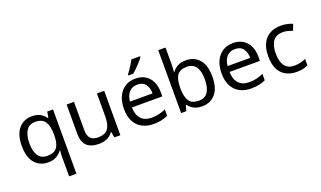

<svg xmlns="http://www.w3.org/2000/svg" viewBox="-93 -1352 3643 2179"><g transform="rotate(-20 1728.0 -263.0)"><path d="M442 11Q442 -7 443 -31Q444 -55 447 -72H441Q418 -38 377.5 -14Q337 10 273 10Q176 10 115.5 -59.5Q55 -129 55 -267Q55 -405 116.5 -475.5Q178 -546 276 -546Q339 -546 379 -522Q419 -498 443 -463H447L460 -536H530V240H442ZM290 -63Q373 -63 407.5 -108.5Q442 -154 443 -248V-266Q443 -368 409 -420.5Q375 -473 288 -473Q216 -473 181 -416.5Q146 -360 146 -265Q146 -170 181.5 -116.5Q217 -63 290 -63Z M1148 -536V0H1076L1063 -71H1059Q1033 -29 987 -9.5Q941 10 889 10Q792 10 743 -36.5Q694 -83 694 -185V-536H783V-191Q783 -63 902 -63Q991 -63 1025.5 -113Q1060 -163 1060 -257V-536Z M1525 -546Q1594 -546 1643.5 -516Q1693 -486 1719.5 -431.5Q1746 -377 1746 -304V-251H1379Q1381 -160 1425.5 -112.5Q1470 -65 1550 -65Q1601 -65 1640.5 -74.5Q1680 -84 1722 -102V-25Q1681 -7 1641 1.5Q1601 10 1546 10Q1470 10 1411.5 -21Q1353 -52 1320.5 -113.5Q1288 -175 1288 -264Q1288 -352 1317.5 -415Q1347 -478 1400.5 -512Q1454 -546 1525 -546ZM1524 -474Q1461 -474 1424.5 -433.5Q1388 -393 1381 -321H1654Q1653 -389 1622 -431.5Q1591 -474 1524 -474ZM1666 -756Q1654 -738 1629 -709.5Q1604 -681 1575.5 -652.5Q1547 -624 1523 -606H1465V-618Q1480 -637 1497.5 -663Q1515 -689 1532 -716.5Q1549 -744 1560 -766H1666Z M1970 -575Q1970 -541 1968.5 -511.5Q1967 -482 1965 -465H1970Q1993 -499 2033 -522Q2073 -545 2136 -545Q2236 -545 2296.5 -475.5Q2357 -406 2357 -268Q2357 -130 2296 -60Q2235 10 2136 10Q2073 10 2033 -13Q1993 -36 1970 -68H1963L1945 0H1882V-760H1970ZM2121 -472Q2036 -472 2003 -423Q1970 -374 1970 -271V-267Q1970 -168 2002.5 -115.5Q2035 -63 2123 -63Q2195 -63 2230.5 -116Q2266 -169 2266 -269Q2266 -472 2121 -472Z M2704 -546Q2773 -546 2822.5 -516Q2872 -486 2898.5 -431.5Q2925 -377 2925 -304V-251H2558Q2560 -160 2604.5 -112.5Q2649 -65 2729 -65Q2780 -65 2819.5 -74.5Q2859 -84 2901 -102V-25Q2860 -7 2820 1.5Q2780 10 2725 10Q2649 10 2590.5 -21Q2532 -52 2499.5 -113.5Q2467 -175 2467 -264Q2467 -352 2496.5 -415Q2526 -478 2579.5 -512Q2633 -546 2704 -546ZM2703 -474Q2640 -474 2603.5 -433.5Q2567 -393 2560 -321H2833Q2832 -389 2801 -431.5Q2770 -474 2703 -474Z M3276 10Q3205 10 3149.5 -19Q3094 -48 3062.5 -109Q3031 -170 3031 -265Q3031 -364 3064 -426Q3097 -488 3153.5 -517Q3210 -546 3282 -546Q3323 -546 3361 -537.5Q3399 -529 3423 -517L3396 -444Q3372 -453 3340 -461Q3308 -469 3280 -469Q3122 -469 3122 -266Q3122 -169 3160.5 -117.5Q3199 -66 3275 -66Q3319 -66 3352.5 -75Q3386 -84 3414 -97V-19Q3387 -5 3354.5 2.5Q3322 10 3276 10Z"/></g></svg>

Font: Noto Sans Lepcha
Style: Regular
Weight: 400
Designer: Monotype Design Team
Foundry: Monotype Imaging Inc.
Version: Version 2.006; ttfautohint (v1.8.4.7-5d5b)